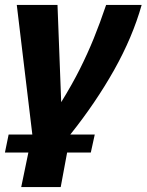

<svg xmlns="http://www.w3.org/2000/svg" viewBox="-21 -545 594 778"><path d="M-1 73 14 0H110L47 -525H212L227 -131Q272 -204 303 -266Q334 -328 359 -389.5Q384 -451 409 -525H553Q516 -394 441.5 -261.5Q367 -129 264 0H363L347 73H251L225 213H65L94 73Z"/></svg>

Font: Raleway ExtraBold
Style: Italic
Weight: 800
Italic angle: -12°
Designer: Matt McInerney, Pablo Impallari, Rodrigo Fuenzalida
Foundry: Matt McInerney, Pablo Impallari, Rodrigo Fuenzalida
Version: Version 4.026